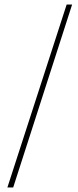

<svg xmlns="http://www.w3.org/2000/svg" viewBox="-20 -772 344 844"><path d="M12.5 52 273 -752H297L38 52Z"/></svg>

Font: Imbue 50pt
Style: Regular
Weight: 400
Designer: Tyler Finck
Foundry: Etcetera Type Company
Version: Version 1.102; ttfautohint (v1.8.3)